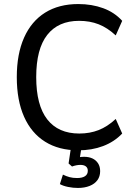

<svg xmlns="http://www.w3.org/2000/svg" viewBox="-20 -734 672 949"><path d="M367 9Q271 9 203 -33.5Q135 -76 99 -157Q63 -238 63 -353Q63 -467 99 -548Q135 -629 203 -671.5Q271 -714 367 -714Q434 -714 490 -693.5Q546 -673 584 -631L552 -559Q511 -597 467.5 -614Q424 -631 371 -631Q268 -631 213.5 -561.5Q159 -492 159 -353Q159 -214 213.5 -144Q268 -74 372 -74Q424 -74 467.5 -91Q511 -108 552 -146L584 -74Q545 -33 489.5 -12Q434 9 367 9ZM365 195Q341 195 316.5 190Q292 185 276 176L291 129Q307 137 323.5 141.5Q340 146 361 146Q386 146 400 137Q414 128 414 110Q414 96 404.5 88.5Q395 81 377 81Q368 81 357.5 83Q347 85 336 89L319 74L333 -20H385L373 57L348 49Q358 45 371 43Q384 41 396 41Q419 41 436.5 49Q454 57 464.5 73Q475 89 475 112Q475 138 461.5 156.5Q448 175 423 185Q398 195 365 195Z"/></svg>

Font: Nunito Sans 10pt SemiCondensed Medium
Style: Regular
Weight: 500
Width: 4
Designer: Vernon Adams
Foundry: Vernon Adams
Version: Version 3.101;gftools[0.9.27]